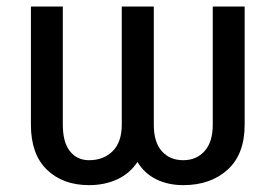

<svg xmlns="http://www.w3.org/2000/svg" viewBox="-20 -548 824 579"><path d="M248.5 10.3Q169.4 10.3 121.3 -36.4Q73.2 -83 73.2 -171.9V-528.3H169.4V-171.9Q169.4 -119.1 190.9 -92Q212.4 -64.9 248.5 -64.9Q292.5 -64.9 319.8 -92.3Q347.2 -119.6 347.2 -171.9V-528.3H443.8V-171.9Q443.8 -119.1 468 -92Q492.2 -64.9 532.7 -64.9Q572.3 -64.9 596.9 -92.3Q621.6 -119.6 621.6 -171.9V-528.3H717.8V-171.9Q717.8 -83 666.5 -36.4Q615.2 10.3 532.7 10.3Q486.8 10.3 451.2 -7.3Q415.5 -24.9 394.5 -59.6Q371.6 -24.9 333.7 -7.3Q295.9 10.3 248.5 10.3Z"/></svg>

Font: Roboto Slab
Style: Regular
Weight: 400
Designer: Google
Version: Version 2.000; ttfautohint (v1.8.1.43-b0c9)